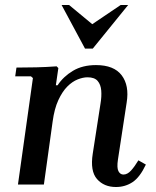

<svg xmlns="http://www.w3.org/2000/svg" viewBox="-20 -740 625 770"><path d="M535 -97 565 -80Q541 -29 511.5 -9.5Q482 10 445 10Q397 10 369 -22Q341 -54 352 -124L383 -324Q388 -353 386 -377Q384 -401 371.5 -415.5Q359 -430 331 -430Q313 -430 291.5 -421.5Q270 -413 250 -393Q230 -373 214 -338.5Q198 -304 191 -252L156 0H52L112 -427L104 -434H41L46 -469Q85 -469 126 -470Q167 -471 207 -474L214 -467L204 -398H211Q234 -433 272.5 -456Q311 -479 365 -479Q437 -479 468 -438Q499 -397 488 -329L453 -100Q448 -67 455 -53.5Q462 -40 475 -40Q491 -40 505.5 -56Q520 -72 535 -97ZM464 -720H494L352 -545H321L227 -720H257L350 -643Z"/></svg>

Font: Brygada 1918 SemiBold
Style: Italic
Weight: 600
Italic angle: -8°
Designer: Mateusz Machalski | Borys Kosmynka | Przemek Hoffer
Foundry: NIEPODLEGLA 2018
Version: Version 3.006